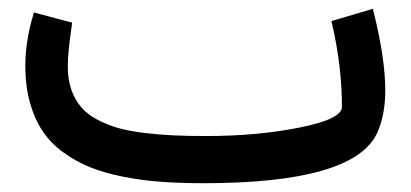

<svg xmlns="http://www.w3.org/2000/svg" viewBox="-20 -417 935 437"><path d="M449.7 -107.4Q565.4 -107.4 661.9 -126.7Q758.3 -146 758.3 -173.8Q758.3 -264.2 736.3 -360.4L734.4 -369.1L743.2 -371.6L818.8 -394L828.6 -397L831.1 -387.2Q856.9 -282.2 856.9 -210.9Q856.9 -155.3 838.4 -114.3Q785.2 0 442.9 0Q390.6 0 347.2 -3.2Q303.7 -6.3 261.2 -14.6Q218.8 -22.9 185.8 -36.1Q152.8 -49.3 124.3 -70.1Q95.7 -90.8 77.1 -118.4Q58.6 -146 48.1 -183.6Q37.6 -221.2 37.6 -267.1Q37.6 -321.3 54.7 -379.9L57.1 -388.7L66.4 -386.2L135.7 -367.7L144 -365.7L143.1 -356.9Q134.3 -297.4 134.3 -266.1Q134.3 -236.3 142.3 -213.1Q150.4 -189.9 164.6 -173.3Q178.7 -156.7 201.4 -144.8Q224.1 -132.8 248.8 -125.7Q273.4 -118.7 307.9 -114.5Q342.3 -110.4 374.8 -108.9Q407.2 -107.4 449.7 -107.4Z"/></svg>

Font: Samim FD-WOL
Style: Medium-FD-WOL
Weight: 500
Foundry: DejaVu fonts team - Redesigned by Saber Rastikerdar
Version: Version 4.0.0